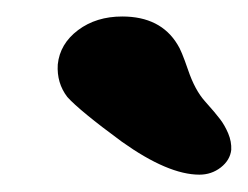

<svg xmlns="http://www.w3.org/2000/svg" viewBox="-20 -729 293 227"><path d="M124 -561.5Q74.2 -598.1 59.6 -614.3Q46.9 -630.9 48.3 -652.8Q50.8 -677.2 72.3 -693.4Q93.8 -709.5 124.5 -709.5Q169.9 -709.5 189.9 -676.3Q194.3 -669.9 202.4 -646.2Q210.4 -622.6 222.2 -609.4Q234.9 -595.2 240.2 -588.1Q245.6 -581.1 249.8 -571.3Q253.9 -561.5 253.4 -551.8Q252 -539.6 241 -531Q230 -522.5 215.8 -522.5Q178.7 -522.5 124 -561.5Z"/></svg>

Font: Cooper* ExtraBold
Style: Italic
Weight: 800
Italic angle: -7°
Designer: Owen Earl
Foundry: indestructible type*
Version: Version 0.001